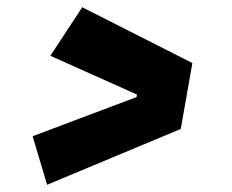

<svg xmlns="http://www.w3.org/2000/svg" viewBox="-20 -577 640 530"><path d="M110 -67 70 -201 357 -309 358 -316 119 -423 207 -557 511 -403 479 -221Z"/></svg>

Font: Faster One
Style: Regular
Weight: 400
Designer: Eduardo Rodriguez Tunni
Foundry: Eduardo Rodriguez Tunni
Version: Version 1.002